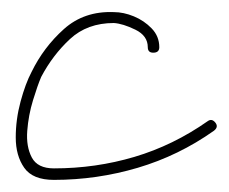

<svg xmlns="http://www.w3.org/2000/svg" viewBox="-20 -285 378 317"><path d="M233 -198Q224 -198 224 -207Q224 -226 203.5 -236Q183 -246 168 -247Q124 -247 95.5 -220.5Q67 -194 48 -158Q42 -144 34.5 -119.5Q27 -95 25 -69Q23 -43 32.5 -25Q42 -7 69 -7Q138 -7 202 -26Q266 -45 323 -85Q330 -90 336 -82Q341 -75 333 -69Q275 -28 207.5 -8Q140 12 69 12Q34 12 20 -8Q6 -28 6 -58Q6 -88 14 -117.5Q22 -147 32 -166Q52 -207 85.5 -237Q119 -267 168 -265Q184 -265 201 -258Q218 -251 230.5 -238Q243 -225 243 -207Q243 -198 233 -198Z"/></svg>

Font: FRB American Cursive Guidelines Extralight
Style: Italic
Weight: 200
Italic angle: -25°
Version: Version 2.0;Modular Font Editor K font №1